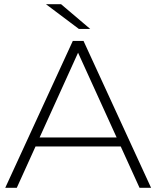

<svg xmlns="http://www.w3.org/2000/svg" viewBox="-20 -895 745 915"><path d="M5 0 327 -700H378L700 0H645L341 -668H363L60 0ZM123 -197 140 -240H559L576 -197ZM356 -757 199 -875H271L410 -757Z"/></svg>

Font: Montserrat Thin Light
Style: Regular
Weight: 300
Version: Version 9.000